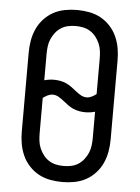

<svg xmlns="http://www.w3.org/2000/svg" viewBox="-53 -785 607 835"><g transform="rotate(5 250.0 -367.5)"><path d="M250 8Q223 8 196.5 3Q170 -2 147 -14.5Q124 -27 105.5 -47Q87 -67 76 -91.5Q65 -116 60.5 -142Q56 -168 56 -195V-540Q56 -567 60.5 -593Q65 -619 76 -643.5Q87 -668 105.5 -688Q124 -708 147 -720.5Q170 -733 196.5 -738Q223 -743 250 -743Q277 -743 303.5 -738Q330 -733 353 -720.5Q376 -708 394.5 -688Q413 -668 424 -643.5Q435 -619 439.5 -593Q444 -567 444 -540V-195Q444 -168 439.5 -142Q435 -116 424 -91.5Q413 -67 394.5 -47Q376 -27 353 -14.5Q330 -2 303.5 3Q277 8 250 8ZM324 -368Q335 -368 346 -373.5Q357 -379 366 -386V-540Q366 -557 364 -573.5Q362 -590 355.5 -605.5Q349 -621 338.5 -634.5Q328 -648 314 -657Q300 -666 283.5 -669.5Q267 -673 250 -673Q233 -673 216.5 -669.5Q200 -666 186 -657Q172 -648 161.5 -634.5Q151 -621 144.5 -605.5Q138 -590 136 -573.5Q134 -557 134 -540V-426Q144 -429 155 -430.5Q166 -432 176 -432Q190 -432 203.5 -429.5Q217 -427 229.5 -421.5Q242 -416 253.5 -407.5Q265 -399 275.5 -390.5Q286 -382 298 -375Q310 -368 324 -368ZM250 -62Q267 -62 283.5 -65.5Q300 -69 314 -78Q328 -87 338.5 -100.5Q349 -114 355.5 -129.5Q362 -145 364 -161.5Q366 -178 366 -195V-309Q356 -306 345 -304.5Q334 -303 324 -303Q310 -303 296.5 -305.5Q283 -308 270.5 -313.5Q258 -319 246.5 -327.5Q235 -336 224.5 -344.5Q214 -353 202 -360Q190 -367 176 -367Q165 -367 154 -361.5Q143 -356 134 -349V-195Q134 -178 136 -161.5Q138 -145 144.5 -129.5Q151 -114 161.5 -100.5Q172 -87 186 -78Q200 -69 216.5 -65.5Q233 -62 250 -62Z"/></g></svg>

Font: Iosevka Term SS14
Style: Regular
Weight: 400
Monospace: yes
Designer: Belleve Invis
Foundry: Belleve Invis
Version: Version 24.1.1; ttfautohint (v1.8.4)